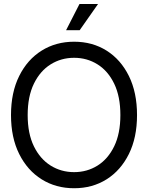

<svg xmlns="http://www.w3.org/2000/svg" viewBox="-20 -950 755 979"><path d="M357.9 9.8Q265.1 9.8 192.4 -35.6Q119.6 -81.1 77.9 -164.8Q36.1 -248.5 36.1 -363.3Q36.1 -478.5 77.9 -562.5Q119.6 -646.5 192.4 -691.9Q265.1 -737.3 357.9 -737.3Q451.2 -737.3 523.4 -691.9Q595.7 -646.5 637.2 -562.5Q678.7 -478.5 678.7 -363.3Q678.7 -248.5 637.2 -164.8Q595.7 -81.1 523.4 -35.6Q451.2 9.8 357.9 9.8ZM357.9 -72.3Q423.8 -72.3 477.3 -105.7Q530.8 -139.2 562.3 -204.1Q593.8 -269 593.8 -363.3Q593.8 -458 562.3 -523.2Q530.8 -588.4 477.3 -621.8Q423.8 -655.3 357.9 -655.3Q292 -655.3 238.3 -621.8Q184.6 -588.4 152.8 -523.2Q121.1 -458 121.1 -363.3Q121.1 -269 152.8 -204.1Q184.6 -139.2 238.3 -105.7Q292 -72.3 357.9 -72.3ZM316.9 -795.9 385.3 -929.7H480L386.2 -795.9Z"/></svg>

Font: Inter Tight
Style: Regular
Weight: 400
Designer: Rasmus Andersson
Foundry: rsms
Version: Version 3.002